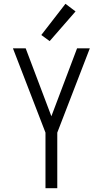

<svg xmlns="http://www.w3.org/2000/svg" viewBox="-20 -989 540 1009"><path d="M219 0H281V-292L452 -735H385L250 -378L115 -735H48L219 -292ZM241 -773 377 -929 324 -969 197 -805Z"/></svg>

Font: Iosevka SS09 Light
Style: Regular
Weight: 300
Monospace: yes
Designer: Belleve Invis
Foundry: Belleve Invis
Version: Version 5.2.1; ttfautohint (v1.8.3)